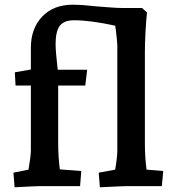

<svg xmlns="http://www.w3.org/2000/svg" viewBox="-20 -790 734 815"><path d="M37 -57 101 -70Q111 -128 111 -152V-427H46L43 -483L111 -495V-587Q111 -669 159 -719.5Q207 -770 289 -770Q328 -770 389 -763Q417 -761 447.5 -758.5Q478 -756 502 -756H583L604 -737Q600 -701 597.5 -652Q595 -603 595 -568V-182Q595 -124 602 -70L673 -64L667 0H520Q502 0 404 5L399 -57L469 -70Q478 -124 478 -152V-598Q478 -609 472 -661L469 -681Q363 -704 295 -704Q251 -704 233.5 -680Q216 -656 216 -604Q216 -571 225 -494H350L342 -427H227V-182Q227 -125 234 -71L325 -64L320 0H152Q135 0 42 5Z"/></svg>

Font: Andada Pro
Style: Bold
Weight: 700
Designer: Carolina Giovagnoli
Foundry: Huerta Tipografica
Version: Version 3.005; ttfautohint (v1.8.4)